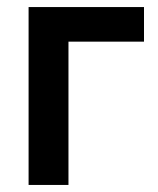

<svg xmlns="http://www.w3.org/2000/svg" viewBox="-20 -524 447 544"><path d="M61 0V-504H388V-406H174V0Z"/></svg>

Font: Zen Kaku Gothic New
Style: Bold
Weight: 700
Designer: Yoshimichi Ohira
Foundry: Positype
Version: Version 1.002